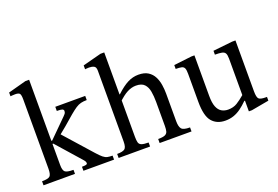

<svg xmlns="http://www.w3.org/2000/svg" viewBox="-97 -999 1883 1302"><g transform="rotate(-20 844.5 -348.0)"><path d="M257 0H30V-29Q75 -29 87.5 -41.5Q100 -54 100 -95V-595Q100 -627 92.5 -636.5Q85 -646 60 -646Q50 -646 38 -645Q26 -644 26 -644V-671L156 -706H183V-265H189L318 -393Q321 -396 328.5 -404.5Q336 -413 336 -425Q336 -435 326 -439Q316 -443 287 -443V-473H503V-443Q479 -443 460.5 -438.5Q442 -434 423 -421.5Q404 -409 376.5 -386Q349 -363 307 -326L257 -285L433 -87Q457 -60 472.5 -47.5Q488 -35 503 -32Q518 -29 539 -29V0H318V-29Q340 -29 348.5 -31.5Q357 -34 357 -41Q357 -48 353.5 -54.5Q350 -61 346 -65L189 -243H183V-91Q183 -53 196.5 -41Q210 -29 257 -29Z M1098 0H868V-29Q903 -29 918 -36Q933 -43 937 -58Q941 -73 941 -97V-270Q941 -311 935 -345.5Q929 -380 909.5 -400.5Q890 -421 849 -421Q818 -421 786 -404.5Q754 -388 713 -348L714 -403H728Q775 -447 812.5 -466Q850 -485 890 -485Q933 -485 959.5 -468Q986 -451 1000 -423.5Q1014 -396 1019 -363.5Q1024 -331 1024 -300V-101Q1024 -61 1037.5 -45Q1051 -29 1098 -29ZM799 0H572V-29Q611 -29 626.5 -40Q642 -51 642 -93V-605Q642 -631 627.5 -638Q613 -645 593 -645Q581 -645 572.5 -644Q564 -643 564 -643V-671L698 -706H725V-97Q725 -71 729 -56Q733 -41 749 -35Q765 -29 799 -29Z M1341 10Q1279 10 1244.5 -30.5Q1210 -71 1210 -173V-376Q1210 -403 1204.5 -415.5Q1199 -428 1184 -431.5Q1169 -435 1142 -435V-463L1271 -478H1293V-186Q1293 -135 1304.5 -106.5Q1316 -78 1336.5 -66Q1357 -54 1383 -54Q1421 -54 1448.5 -71Q1476 -88 1506 -114V-377Q1506 -404 1499 -416Q1492 -428 1474.5 -431.5Q1457 -435 1425 -435V-463L1565 -478H1589V-111Q1589 -67 1601 -56Q1613 -45 1649 -45H1659V-18L1532 5H1510V-72H1505Q1479 -46 1453.5 -27.5Q1428 -9 1400.5 0.5Q1373 10 1341 10Z"/></g></svg>

Font: STIX Two Text
Style: Regular
Weight: 400
Designer: Ross Mills, John Hudson & Paul Hanslow, Tiro Typeworks Ltd; with prior portions MicroPress Inc., and Coen Hoffman.
Foundry: Tiro Typeworks Ltd
Version: Version 2.13 b171